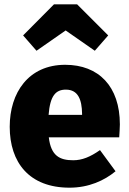

<svg xmlns="http://www.w3.org/2000/svg" viewBox="-20 -851 597 889"><path d="M284 -710 419 -616 481 -687 337 -831H230L87 -687L149 -616ZM535 -275C535 -451 437 -551 282 -551C112 -551 25 -422 25 -264C25 -99 115 18 302 18C391 18 463 -15 515 -58L443 -156C397 -124 360 -109 319 -109C257 -109 216 -129 206 -215H532C533 -233 535 -258 535 -275ZM360 -319H205C212 -408 238 -436 285 -436C342 -436 359 -389 360 -325Z"/></svg>

Font: Fira Sans ExtraBold
Style: Regular
Weight: 800
Designer: bBox Type GmbH & Carrois Corporate GbR & Edenspiekermann AG
Foundry: bBox Type GmbH & Carrois Corporate GbR & Edenspiekermann AG
Version: Version 4.300;PS 004.300;hotconv 1.0.88;makeotf.lib2.5.64775